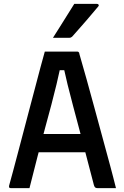

<svg xmlns="http://www.w3.org/2000/svg" viewBox="-20 -970 640 990"><path d="M143 -279H347Q360 -279 373 -279Q386 -279 398 -279L428 -288L450 -185H153Q150 -185 147.5 -186.5Q145 -188 143.5 -190.5Q142 -193 142 -196ZM132 0Q108 0 84.5 0Q61 0 36 0Q32 0 29.5 -1.5Q27 -3 26.5 -6Q26 -9 27 -13Q36 -45 48 -90Q60 -135 74 -188Q88 -241 103 -298Q118 -355 133 -412Q148 -469 162.5 -523.5Q177 -578 189 -624Q201 -670 211 -704Q257 -704 299 -704Q341 -704 378 -704Q382 -704 384 -702.5Q386 -701 387.5 -699Q389 -697 389 -693Q408 -629 427 -559.5Q446 -490 466 -417.5Q486 -345 506.5 -268.5Q527 -192 549 -112Q556 -85 563.5 -57Q571 -29 578 0Q553 0 529 0Q505 0 483 0Q477 0 473 -2Q469 -4 466.5 -9.5Q464 -15 461 -28Q442 -100 424 -169.5Q406 -239 389 -303Q372 -367 356.5 -425Q341 -483 328.5 -534Q316 -585 307 -627L332 -608H267L292 -626Q283 -584 271.5 -535.5Q260 -487 245 -430.5Q230 -374 212 -308Q194 -242 174 -165Q154 -88 132 0ZM363 -950Q392 -950 408.5 -950Q425 -950 440.5 -950Q456 -950 480 -950Q486 -950 488.5 -945.5Q491 -941 486 -936Q468 -915 453.5 -897.5Q439 -880 425 -864Q411 -848 394 -828.5Q377 -809 352 -781Q350 -779 346 -777Q342 -775 336 -775Q315 -775 302 -775Q289 -775 277.5 -775Q266 -775 253 -775Q272 -805 290 -833.5Q308 -862 326 -891Q344 -920 363 -950Z"/></svg>

Font: Recursive Monospace Medium
Style: Regular
Weight: 500
Version: Version 1.047